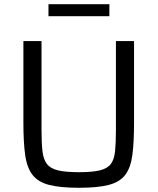

<svg xmlns="http://www.w3.org/2000/svg" viewBox="-20 -883 748 911"><path d="M355 8Q266 8 213.5 -5.5Q161 -19 134.5 -53Q108 -87 99.5 -147Q91 -207 91 -301V-688H177V-267Q177 -205 181.5 -165.5Q186 -126 203 -104.5Q220 -83 256 -74.5Q292 -66 355 -66Q417 -66 453 -74.5Q489 -83 505.5 -104.5Q522 -126 526 -165.5Q530 -205 530 -267V-688H616V-301Q616 -207 608 -147Q600 -87 574 -53Q548 -19 495.5 -5.5Q443 8 355 8ZM210 -806V-863H499V-806Z"/></svg>

Font: Saira
Style: Regular
Weight: 400
Designer: Hector Gatti with collaboration of the Omnibus-Type team
Foundry: Omnibus-Type
Version: Version 1.100; ttfautohint (v1.8.3)